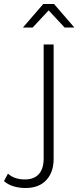

<svg xmlns="http://www.w3.org/2000/svg" viewBox="-108 -745 394 963"><path d="M-88 163 -68 126Q-36 155 17 155Q63 155 87 128Q111 101 111 50V-522H161V52Q161 119 124 158.5Q87 198 20 198Q-13 198 -41.5 189Q-70 180 -88 163ZM216 -607 136 -693 56 -607H7L109 -725H163L265 -607Z"/></svg>

Font: Montserrat Alternates Light
Style: Regular
Weight: 300
Designer: Julieta Ulanovsky
Foundry: Julieta Ulanovsky
Version: Version 7.200